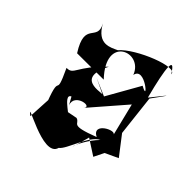

<svg xmlns="http://www.w3.org/2000/svg" viewBox="-135 -657 815 826"><g transform="rotate(30 273.0 -244.0)"><path d="M496 -64 454 -165 482 -352C528 -389 587 -436 474 -352C475 -506 487 -570 511 -489C525 -533 325 -509 260 -464C228 -459 169 -440 147 -532C167 -449 72 -502 115 -365L271 -324C178 -495 361 -514 371 -405C400 -466 491 -325 429 -385L308 -262L240 -316L303 -262C323 -275 148 -256 262 -383C140 -317 149 -275 107 -288C135 -132 88 -283 113 -85C121 -184 122 -168 76 -30C21 -103 207 103 250 27C282 16 338 -84 388 -92C296 -37 265 60 341 -77L398 -14C484 -112 482 -106 395 -46ZM197 -153C189 -215 300 -200 253 -173L429 -292L426 -138C432 -166 316 -142 368 -95C236 -81 280 -106 252 -123L195 -127C254 -86 142 -185 187 -192Z"/></g></svg>

Font: Asimov Silicon
Style: Regular
Weight: 400
Designer: Google
Version: Version 2.000980; 2014